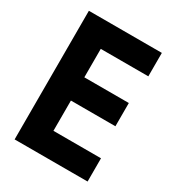

<svg xmlns="http://www.w3.org/2000/svg" viewBox="-172 -818 845 923"><g transform="rotate(30 250.0 -357.0)"><path d="M50 0V-714H455V-584H191V-426H438V-297H191V-129H455V0Z"/></g></svg>

Font: Noto Sans Mono Condensed Extra
Style: Regular
Weight: 800
Width: 3
Designer: Monotype Design Team
Foundry: Monotype Imaging Inc.
Version: Version 1.900